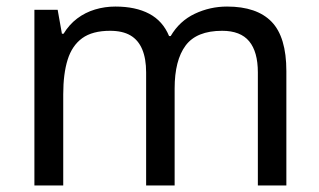

<svg xmlns="http://www.w3.org/2000/svg" viewBox="-20 -566 975 586"><path d="M673 -546Q764 -546 809 -499.5Q854 -453 854 -349V0H767V-345Q767 -408 740.5 -440Q714 -472 658 -472Q580 -472 546.5 -427Q513 -382 513 -296V0H426V-345Q426 -387 414 -415.5Q402 -444 378 -458Q354 -472 316 -472Q262 -472 231 -449.5Q200 -427 186.5 -384Q173 -341 173 -278V0H85V-536H156L169 -463H174Q191 -491 215.5 -509.5Q240 -528 270 -537Q300 -546 332 -546Q394 -546 435.5 -524Q477 -502 496 -456H501Q528 -502 574.5 -524Q621 -546 673 -546Z"/></svg>

Font: uguzrati25
Style: Book
Weight: 400
Designer: Jelle Bosma - Monotype Design Team, Universal Thirst
Foundry: Monotype Imaging Inc.
Version: Version 2.106